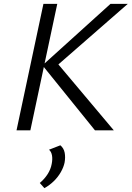

<svg xmlns="http://www.w3.org/2000/svg" viewBox="-20 -678 685 999"><path d="M474 0 201 -338 555 -658H645L260 -322L271 -358L572 0ZM66 0 206 -658H278L138 0ZM211 301 187 274Q211 254 227.5 228.5Q244 203 249 175Q254 150 250.5 130.5Q247 111 235 101L294 78Q312 93 316.5 116.5Q321 140 316 168Q311 192 296.5 217.5Q282 243 260 264.5Q238 286 211 301Z"/></svg>

Font: Ysabeau Office
Style: Italic
Weight: 400
Italic angle: -12°
Designer: Christian Thalmann (Catharsis Fonts)
Version: Version 2.001;gftools[0.9.30]; featfreeze: tnum,lnum,ss02